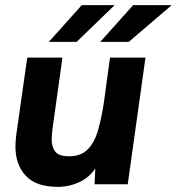

<svg xmlns="http://www.w3.org/2000/svg" viewBox="-20 -717 688 747"><path d="M205 10Q120 10 80 -33.5Q40 -77 40 -147Q40 -158 41 -168.5Q42 -179 43 -190L86 -493H223L184 -214Q183 -203 182 -193.5Q181 -184 181 -175Q181 -145 195 -127Q209 -109 249 -109Q295 -109 321.5 -136Q348 -163 361.5 -210.5Q375 -258 384 -317L408 -493H546L477 0H348L353 -107L369 -90Q338 -33 295 -11.5Q252 10 205 10ZM370 -554 498 -697H648L481 -554ZM170 -554 298 -697H426L278 -554Z"/></svg>

Font: Hanken Grotesk ExtraBold
Style: Italic
Weight: 800
Italic angle: -8°
Designer: Alfredo Marco Pradil
Foundry: Hanken Design Co.
Version: Version 3.013